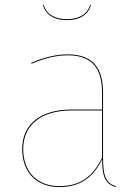

<svg xmlns="http://www.w3.org/2000/svg" viewBox="-20 -747 564 776"><path d="M250.4 -665.6C305.8 -665.6 336.8 -690 347.6 -726.6L344.2 -726.9C332.2 -688.4 298.4 -669.6 250.4 -669.6C202.5 -669.6 168.6 -688.4 156.6 -726.9L153.2 -726.6C164.1 -690 195.1 -665.6 250.4 -665.6ZM396.5 -110V-372C396.5 -468.6 358.7 -527.2 254.1 -527.2C207.7 -527.2 160.7 -516.1 105.9 -493.2L107.5 -489.5C162.1 -512.3 208.1 -523.4 254.1 -523.4C356.8 -523.4 392.5 -465.4 392.5 -371.8V-304.4H269.1C146.1 -304.4 69.6 -246.4 69.6 -144.9C69.6 -55.6 123.1 9.1 220.2 9.1C304.6 9.1 357.6 -30.6 392.8 -103.4C392.9 -33.2 404.8 -4.7 447.4 9.1L448.9 5.7C406.8 -7.2 396.5 -37.4 396.5 -110ZM220.2 5.2C125.6 5.2 73.8 -57.5 73.8 -144.9C73.8 -243.5 148.3 -300.6 269.5 -300.6H392.5V-109.8C356.7 -35.9 306.7 5.2 220.2 5.2Z"/></svg>

Font: Fira Sans Four
Style: Regular
Weight: 100
Designer: Carrois Corporate & Edenspiekermann AG
Foundry: Carrois Corporate GbR & Edenspiekermann AG
Version: Version 4.203;PS 004.203;hotconv 1.0.88;makeotf.lib2.5.64775